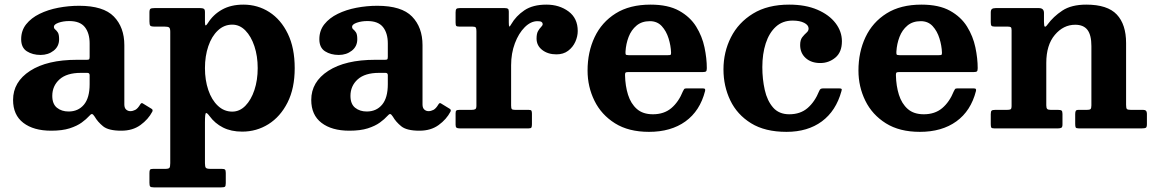

<svg xmlns="http://www.w3.org/2000/svg" viewBox="-20 -555 4994 830"><path d="M36.5 -123Q36.5 -201 110.2 -248.8Q184 -296.5 313 -296.5H354.5Q363 -296.5 365.2 -298.5Q367.5 -300.5 367.5 -309.5V-367Q367.5 -411.5 346.8 -437.8Q326 -464 279.5 -464Q253.5 -464 233.2 -456.8Q213 -449.5 213 -439.5Q213 -432 218.5 -427.8Q224 -423.5 229.8 -415Q235.5 -406.5 235.5 -385.5Q235.5 -354.5 212 -336Q188.5 -317.5 155.5 -317.5Q121 -317.5 96.2 -333.2Q71.5 -349 71.5 -385.5Q71.5 -423 93.2 -450.2Q115 -477.5 151.2 -495.2Q187.5 -513 232 -521.5Q276.5 -530 322 -530Q427 -530 472.2 -483.5Q517.5 -437 517.5 -359.5V-103.5Q517.5 -88.5 525.2 -81.5Q533 -74.5 543.5 -74.5Q554 -74.5 564.8 -80Q575.5 -85.5 586.5 -104Q591.5 -112.5 598 -107.5L635.5 -84.5Q642 -80.5 638.5 -72.5Q621 -39 587.2 -14.5Q553.5 10 504.5 10H504Q449 10 425.5 -9.2Q402 -28.5 389.5 -50.5Q382.5 -61.5 377.8 -62Q373 -62.5 365.5 -53.5Q353.5 -40 333.2 -25.2Q313 -10.5 281 -0.2Q249 10 201.5 10Q125 10 80.8 -24Q36.5 -58 36.5 -123ZM206 -140.5Q206 -105.5 226.2 -89.2Q246.5 -73 276.5 -73Q318 -73 342.8 -102.5Q367.5 -132 367.5 -191V-230Q367.5 -240 357.5 -240H329.5Q268.5 -240 237.2 -211.8Q206 -183.5 206 -140.5Z M626 -463V-501Q626 -514 630.5 -517Q635 -520 647.5 -520H845.5Q856.5 -520 861.2 -517Q866 -514 866 -502.5V-460.5Q866 -445.5 869 -445.2Q872 -445 878.5 -455Q901.5 -492 940 -513.5Q978.5 -535 1032 -535Q1094 -535 1144.2 -502.8Q1194.5 -470.5 1224.2 -409.2Q1254 -348 1254 -260.5Q1254 -173 1223 -111.8Q1192 -50.5 1140.5 -18.2Q1089 14 1027 14Q979 14 944 -3.8Q909 -21.5 886 -53Q875 -68 870.5 -66.2Q866 -64.5 866 -26V150.5Q866 166 870 170.5Q874 175 890 175H938.5Q949 175 952.5 178Q956 181 956 192.5V236.5Q956 249.5 952.2 252.2Q948.5 255 936 255H645Q632 255 629 251Q626 247 626 235V193Q626 182.5 628.5 178.8Q631 175 642 175H694Q709 175 712.5 170.5Q716 166 716 150V-417.5Q716 -433 710.8 -436.5Q705.5 -440 691 -440H648.5Q633 -440 629.5 -444.2Q626 -448.5 626 -463ZM866 -260.5Q866 -208.5 880.5 -165.8Q895 -123 921.8 -97.8Q948.5 -72.5 984 -72.5Q1016 -72.5 1040.8 -97.8Q1065.5 -123 1079.8 -165.8Q1094 -208.5 1094 -260.5Q1094 -312.5 1079.8 -355.2Q1065.5 -398 1040.8 -423.2Q1016 -448.5 984 -448.5Q948.5 -448.5 921.8 -423.2Q895 -398 880.5 -355.2Q866 -312.5 866 -260.5Z M1325.5 -123Q1325.5 -201 1399.2 -248.8Q1473 -296.5 1602 -296.5H1643.5Q1652 -296.5 1654.2 -298.5Q1656.5 -300.5 1656.5 -309.5V-367Q1656.5 -411.5 1635.8 -437.8Q1615 -464 1568.5 -464Q1542.5 -464 1522.2 -456.8Q1502 -449.5 1502 -439.5Q1502 -432 1507.5 -427.8Q1513 -423.5 1518.8 -415Q1524.5 -406.5 1524.5 -385.5Q1524.5 -354.5 1501 -336Q1477.5 -317.5 1444.5 -317.5Q1410 -317.5 1385.2 -333.2Q1360.5 -349 1360.5 -385.5Q1360.5 -423 1382.2 -450.2Q1404 -477.5 1440.2 -495.2Q1476.5 -513 1521 -521.5Q1565.5 -530 1611 -530Q1716 -530 1761.2 -483.5Q1806.5 -437 1806.5 -359.5V-103.5Q1806.5 -88.5 1814.2 -81.5Q1822 -74.5 1832.5 -74.5Q1843 -74.5 1853.8 -80Q1864.5 -85.5 1875.5 -104Q1880.5 -112.5 1887 -107.5L1924.5 -84.5Q1931 -80.5 1927.5 -72.5Q1910 -39 1876.2 -14.5Q1842.5 10 1793.5 10H1793Q1738 10 1714.5 -9.2Q1691 -28.5 1678.5 -50.5Q1671.5 -61.5 1666.8 -62Q1662 -62.5 1654.5 -53.5Q1642.5 -40 1622.2 -25.2Q1602 -10.5 1570 -0.2Q1538 10 1490.5 10Q1414 10 1369.8 -24Q1325.5 -58 1325.5 -123ZM1495 -140.5Q1495 -105.5 1515.2 -89.2Q1535.5 -73 1565.5 -73Q1607 -73 1631.8 -102.5Q1656.5 -132 1656.5 -191V-230Q1656.5 -240 1646.5 -240H1618.5Q1557.5 -240 1526.2 -211.8Q1495 -183.5 1495 -140.5Z M2039.5 -420Q2039.5 -432 2036.8 -436Q2034 -440 2022 -440H1966Q1955 -440 1952.2 -443.2Q1949.5 -446.5 1949.5 -457.5V-501.5Q1949.5 -512.5 1952.8 -516.2Q1956 -520 1967 -520H2162.5Q2171.5 -520 2175.5 -517.2Q2179.5 -514.5 2179.5 -505V-458.5Q2179.5 -443.5 2181.5 -440.8Q2183.5 -438 2189.5 -449.5Q2210.5 -486 2247 -510.5Q2283.5 -535 2342 -535Q2398 -535 2437.8 -505.5Q2477.5 -476 2477.5 -421Q2477.5 -397.5 2467 -374.2Q2456.5 -351 2436 -335.5Q2415.5 -320 2385.5 -320Q2348.5 -320 2324 -339Q2299.5 -358 2299.5 -388.5Q2299.5 -409.5 2306 -420.8Q2312.5 -432 2319.2 -438.5Q2326 -445 2326 -451Q2326 -456.5 2321.2 -460Q2316.5 -463.5 2303.5 -463.5Q2274.5 -463.5 2248.2 -437.2Q2222 -411 2205.8 -367.8Q2189.5 -324.5 2189.5 -273V-99Q2189.5 -87 2192.5 -83.5Q2195.5 -80 2207.5 -80H2266Q2275 -80 2277.2 -76.5Q2279.5 -73 2279.5 -63.5V-18Q2279.5 -7.5 2277.2 -3.8Q2275 0 2265 0H1967.5Q1957.5 0 1953.5 -3Q1949.5 -6 1949.5 -15.5V-65.5Q1949.5 -75 1953 -77.5Q1956.5 -80 1966 -80H2017.5Q2029.5 -80 2034.5 -83Q2039.5 -86 2039.5 -98Z M2520 -250Q2520 -330 2550.5 -394.5Q2581 -459 2641.5 -497Q2702 -535 2792.5 -535Q2868 -535 2915.8 -508.5Q2963.5 -482 2989.5 -440Q3015.5 -398 3025.5 -350.2Q3035.5 -302.5 3035.5 -260.5Q3035.5 -249.5 3032.2 -246.5Q3029 -243.5 3018 -243.5H2696Q2686.5 -243.5 2684 -240.8Q2681.5 -238 2682 -229Q2683 -183.5 2695 -145.2Q2707 -107 2733 -84Q2759 -61 2802.5 -61Q2850.5 -61 2882 -87.5Q2913.5 -114 2932.5 -161Q2935 -166.5 2937.5 -169.8Q2940 -173 2948.5 -173H3016Q3025 -173 3027.2 -170.5Q3029.5 -168 3028 -161.5Q3006 -75.5 2943.2 -30.2Q2880.5 15 2785.5 15Q2697.5 15 2638.5 -22Q2579.5 -59 2549.8 -119.5Q2520 -180 2520 -250ZM2697.5 -316.5H2867Q2877 -316.5 2879 -318Q2881 -319.5 2881 -327.5Q2880 -357.5 2870.2 -389Q2860.5 -420.5 2840.8 -442Q2821 -463.5 2789.5 -463.5Q2754.5 -463.5 2731.8 -444.5Q2709 -425.5 2697.5 -395.5Q2686 -365.5 2684 -332Q2683.5 -323 2685 -319.8Q2686.5 -316.5 2697.5 -316.5Z M3107.5 -255Q3107.5 -330 3139.8 -393.8Q3172 -457.5 3235.2 -496.2Q3298.5 -535 3391.5 -535Q3462.5 -535 3513.5 -513Q3564.5 -491 3592 -455Q3619.5 -419 3619.5 -376.5Q3619.5 -329.5 3591.2 -306Q3563 -282.5 3526 -282.5Q3487 -282.5 3463 -304Q3439 -325.5 3439 -360.5Q3439 -382.5 3448.2 -394.2Q3457.5 -406 3466.5 -413.8Q3475.5 -421.5 3475.5 -431.5Q3475.5 -446.5 3456.5 -456.2Q3437.5 -466 3406.5 -466Q3363 -466 3334 -439.5Q3305 -413 3290.2 -367.5Q3275.5 -322 3275.5 -265Q3275.5 -213 3286 -166.2Q3296.5 -119.5 3322 -90.2Q3347.5 -61 3392 -61Q3440 -61 3471.2 -88Q3502.5 -115 3521.5 -162Q3524 -168 3527.5 -170.5Q3531 -173 3540.5 -173H3605Q3615.5 -173 3617.8 -170.8Q3620 -168.5 3617.5 -161Q3594 -75.5 3532.8 -30.2Q3471.5 15 3380 15Q3287 15 3226.8 -22.2Q3166.5 -59.5 3137 -121Q3107.5 -182.5 3107.5 -255Z M3691 -250Q3691 -330 3721.5 -394.5Q3752 -459 3812.5 -497Q3873 -535 3963.5 -535Q4039 -535 4086.8 -508.5Q4134.5 -482 4160.5 -440Q4186.5 -398 4196.5 -350.2Q4206.5 -302.5 4206.5 -260.5Q4206.5 -249.5 4203.2 -246.5Q4200 -243.5 4189 -243.5H3867Q3857.5 -243.5 3855 -240.8Q3852.5 -238 3853 -229Q3854 -183.5 3866 -145.2Q3878 -107 3904 -84Q3930 -61 3973.5 -61Q4021.5 -61 4053 -87.5Q4084.5 -114 4103.5 -161Q4106 -166.5 4108.5 -169.8Q4111 -173 4119.5 -173H4187Q4196 -173 4198.2 -170.5Q4200.5 -168 4199 -161.5Q4177 -75.5 4114.2 -30.2Q4051.5 15 3956.5 15Q3868.5 15 3809.5 -22Q3750.5 -59 3720.8 -119.5Q3691 -180 3691 -250ZM3868.5 -316.5H4038Q4048 -316.5 4050 -318Q4052 -319.5 4052 -327.5Q4051 -357.5 4041.2 -389Q4031.5 -420.5 4011.8 -442Q3992 -463.5 3960.5 -463.5Q3925.5 -463.5 3902.8 -444.5Q3880 -425.5 3868.5 -395.5Q3857 -365.5 3855 -332Q3854.5 -323 3856 -319.8Q3857.5 -316.5 3868.5 -316.5Z M4335.5 -440H4280.5Q4269 -440 4266 -443.8Q4263 -447.5 4263 -459V-501Q4263 -512.5 4268.2 -516.2Q4273.5 -520 4284 -520H4471Q4493 -520 4493 -499V-460.5Q4493 -441.5 4496.8 -439.8Q4500.5 -438 4508 -448.5Q4533.5 -483.5 4572.5 -509.2Q4611.5 -535 4676 -535Q4767.5 -535 4807.8 -492.2Q4848 -449.5 4848 -369V-102Q4848 -88 4851.2 -84Q4854.5 -80 4869 -80H4922.5Q4938 -80 4938 -63.5V-18.5Q4938 -5 4933.2 -2.5Q4928.5 0 4915.5 0H4643.5Q4632.5 0 4630.2 -4Q4628 -8 4628 -19.5V-61.5Q4628 -70.5 4630.2 -75.2Q4632.5 -80 4642 -80H4677.5Q4690 -80 4694 -83.2Q4698 -86.5 4698 -99.5V-355.5Q4698 -403.5 4681 -425.8Q4664 -448 4628 -448Q4577 -448 4540 -404.2Q4503 -360.5 4503 -283V-100Q4503 -88.5 4506.8 -84.2Q4510.5 -80 4522.5 -80H4554Q4565 -80 4569 -77Q4573 -74 4573 -62.5V-17Q4573 -5.5 4568.2 -2.8Q4563.5 0 4553.5 0H4278Q4267.5 0 4265.2 -3.8Q4263 -7.5 4263 -18.5V-61.5Q4263 -73.5 4266.8 -76.8Q4270.5 -80 4282 -80H4332Q4344.5 -80 4348.8 -82.5Q4353 -85 4353 -97.5V-424.5Q4353 -435 4349.5 -437.5Q4346 -440 4335.5 -440Z"/></svg>

Font: Besley
Style: Bold
Weight: 700
Designer: Owen Earl
Foundry: indestructible type*
Version: Version 2.001; ttfautohint (v1.8.3)